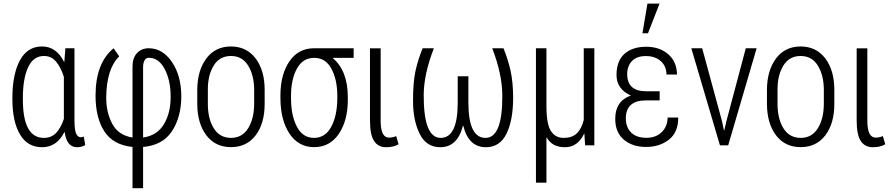

<svg xmlns="http://www.w3.org/2000/svg" viewBox="-20 -791 4861 1045"><path d="M104.5 -249Q104.5 -40.5 218.8 -40.5Q259.3 -40.5 285.2 -67.4Q311 -94.2 327.6 -144V-372.6Q311 -424.8 285.2 -455.6Q259.3 -486.3 219.7 -486.3Q161.1 -486.3 132.8 -424.3Q104.5 -362.3 104.5 -259.3ZM328.6 -454.1 330.1 -454.6 335.9 -528.3H385.3V-134.3Q385.7 -83 394.5 -63.5Q403.3 -43.9 420.4 -43.9Q425.8 -43.9 436 -47.4L443.8 -1.5Q424.8 10.3 398.9 10.3Q343.3 10.3 332 -71.8L330.6 -72.3Q288.6 10.3 209.5 10.3Q129.9 10.3 88.9 -59.1Q47.9 -128.4 47.4 -249V-259.3Q47.9 -388.7 88.9 -463.4Q129.9 -538.1 208.5 -538.1Q287.1 -538.1 328.6 -454.1Z M789.6 -476.6Q774.9 -476.6 767.1 -462.9Q759.3 -449.2 758.8 -427.7V-42.5Q835.4 -53.2 872.6 -115.7Q909.7 -178.2 908.7 -266.1Q908.7 -353.5 876.5 -415Q844.2 -476.6 789.6 -476.6ZM500 -270.5Q500 -447.3 598.1 -528.3L628.9 -484.4Q559.1 -416 558.1 -258.3Q558.1 -179.7 590.8 -117.2Q624 -54.7 701.2 -42.5V-426.3Q700.7 -474.6 725.1 -501.5Q749.5 -528.3 789.6 -528.3Q864.7 -528.3 915.5 -454.1Q966.3 -379.9 966.8 -266.6Q966.3 -152.3 915.5 -76.2Q864.7 0 758.8 8.8V233.4H701.2V8.8Q595.7 -2 547.9 -76.2Q500 -150.4 500 -270.5Z M1111.3 -225.1Q1111.3 -144.5 1143.6 -92.8Q1175.3 -41 1236.8 -40.5Q1298.3 -40.5 1330.6 -92.8Q1362.8 -145 1363.3 -225.1V-302.7Q1362.8 -381.8 1330.6 -434.1Q1298.3 -486.3 1236.8 -486.3Q1175.3 -486.3 1143.1 -434.1Q1110.8 -381.8 1111.3 -302.7ZM1053.7 -302.7Q1054.2 -407.2 1103 -472.7Q1151.9 -538.1 1236.8 -538.1Q1321.8 -538.1 1371.6 -472.7Q1420.4 -407.2 1420.4 -302.7V-225.1Q1420.4 -119.1 1371.6 -54.7Q1322.8 9.8 1237.3 9.8Q1151.9 9.8 1103 -54.7Q1054.2 -119.1 1053.7 -225.1Z M1564 -255.9Q1564 -161.6 1596.2 -101.1Q1627.9 -40.5 1689.5 -40.5Q1751 -41 1783.2 -101.6Q1815.4 -162.1 1815.9 -255.9V-271.5Q1815.4 -359.4 1783.2 -418Q1751 -476.6 1689.5 -476.1H1689Q1627.4 -475.6 1595.7 -417Q1564 -358.4 1564 -271.5ZM1873 -262.7V-246.6Q1873 -134.8 1824.2 -62.5Q1775.4 9.8 1689.5 9.8Q1604.5 9.8 1555.7 -63.5Q1506.8 -136.7 1506.3 -255.9V-271.5Q1506.3 -385.7 1555.2 -457Q1604 -528.3 1689 -528.3H1904.8V-476.1H1792L1791.5 -474.6Q1873 -405.3 1873 -262.7Z M2051.8 -133.3Q2051.8 -42 2097.2 -42Q2117.7 -42 2136.2 -50.3L2149.4 -5.9Q2123 10.3 2081.1 10.3Q2038.6 10.3 2016.1 -23.4Q1993.7 -57.1 1993.7 -136.2V-527.8H2051.8Z M2529.3 -232.9Q2529.3 -40.5 2622.6 -40.5Q2715.8 -40.5 2713.9 -274.9Q2712.9 -387.7 2659.2 -528.3H2720.2Q2745.1 -467.8 2758.8 -406.2Q2772.5 -344.7 2772.9 -259.8Q2772.9 -137.2 2736.8 -63.5Q2700.7 10.3 2624.5 10.3Q2530.3 10.3 2501.5 -106.4H2499.5Q2469.7 10.3 2376 10.3Q2299.3 9.8 2263.7 -63.5Q2228 -136.7 2228 -241.2Q2228 -345.7 2241.7 -406.2Q2255.4 -467.8 2280.3 -528.3H2341.3Q2286.6 -386.2 2286.1 -274.9Q2285.2 -40.5 2378.4 -40.5Q2471.2 -40.5 2471.2 -232.9V-376H2529.3Z M2954.1 203.1H2897V-528.3H2954.1V-219.7Q2953.6 -116.7 2978 -78.6Q3002.4 -40.5 3047.9 -40.5Q3093.3 -40.5 3119.1 -64.9Q3145 -89.4 3157.2 -137.7V-528.3H3214.8V0H3164.6L3160.6 -63L3159.2 -63.5Q3124.5 10.3 3054.7 10.3Q2985.4 10.3 2955.6 -42.5L2954.1 -42Z M3496.1 -244.6Q3386.2 -244.6 3386.2 -146.5Q3386.7 -96.7 3416 -68.8Q3445.3 -41 3498 -41Q3550.8 -41 3582 -72.3Q3613.3 -103.5 3613.8 -151.4H3671.4Q3671.9 -71.3 3621.1 -31.2Q3570.3 8.8 3496.1 8.8Q3421.9 8.8 3375 -31.2Q3328.1 -71.3 3328.6 -145Q3328.6 -241.2 3413.6 -271Q3335.4 -306.2 3335.4 -382.8Q3335.9 -460 3378.9 -498Q3421.9 -536.1 3496.1 -536.6Q3570.3 -536.6 3617.2 -495.6Q3664.1 -454.6 3664.6 -385.3H3607.4Q3607.4 -430.2 3576.7 -458Q3545.9 -485.8 3496.1 -485.8Q3446.3 -486.3 3419.9 -459Q3393.6 -431.6 3393.6 -388.2Q3393.6 -294.4 3496.1 -294.4H3570.3V-244.6ZM3503.9 -771.5H3569.8L3506.8 -609.9H3476.6Z M3909.2 -133.3 3920.4 -81.1H3921.9L3934.1 -133.3L4039.1 -528.3H4098.1L3943.4 0H3898.4L3742.7 -528.3H3801.8Z M4211.9 -225.1Q4211.9 -144.5 4244.1 -92.8Q4275.9 -41 4337.4 -40.5Q4398.9 -40.5 4431.2 -92.8Q4463.4 -145 4463.9 -225.1V-302.7Q4463.4 -381.8 4431.2 -434.1Q4398.9 -486.3 4337.4 -486.3Q4275.9 -486.3 4243.7 -434.1Q4211.4 -381.8 4211.9 -302.7ZM4154.3 -302.7Q4154.8 -407.2 4203.6 -472.7Q4252.4 -538.1 4337.4 -538.1Q4422.4 -538.1 4472.2 -472.7Q4521 -407.2 4521 -302.7V-225.1Q4521 -119.1 4472.2 -54.7Q4423.3 9.8 4337.9 9.8Q4252.4 9.8 4203.6 -54.7Q4154.8 -119.1 4154.3 -225.1Z M4700.7 -133.3Q4700.7 -42 4746.1 -42Q4766.6 -42 4785.2 -50.3L4798.3 -5.9Q4772 10.3 4730 10.3Q4687.5 10.3 4665 -23.4Q4642.6 -57.1 4642.6 -136.2V-527.8H4700.7Z"/></svg>

Font: RobotoCondensed-Light
Style: Light
Weight: 300
Designer: Google
Version: Version 1.200311; 2013